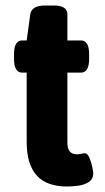

<svg xmlns="http://www.w3.org/2000/svg" viewBox="-20 -670 382 698"><path d="M223 8Q188 8 160.5 -1.5Q133 -11 114.5 -31Q96 -51 86.5 -81.5Q77 -112 77 -154V-406H61Q31 -406 31 -456V-473Q31 -523 61 -523H77L90 -618Q95 -650 144 -650H175Q225 -650 225 -618V-523H274Q304 -523 304 -473V-456Q304 -406 274 -406H225V-152Q225 -130 233.5 -119.5Q242 -109 261 -109Q268 -109 276 -111Q284 -113 288 -113Q298 -113 305 -96.5Q312 -80 315.5 -62.5Q319 -45 319 -41Q319 -18 301.5 -7.5Q284 3 261.5 5.5Q239 8 223 8Z"/></svg>

Font: Asap
Style: Regular
Weight: 400
Designer: Pablo Cosgaya
Foundry: Omnibus-Type
Version: Version 3.001